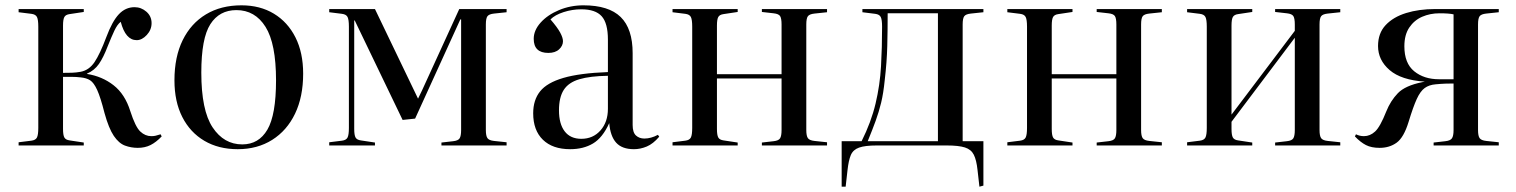

<svg xmlns="http://www.w3.org/2000/svg" viewBox="-20 -547 5701 722"><path d="M498 9Q473 9 450 0.5Q427 -8 408 -36Q389 -64 373 -122Q358 -181 345.5 -208.5Q333 -236 319 -245Q305 -254 283 -256Q267 -258 249 -258Q231 -258 217 -258V-62Q217 -39 222 -30Q227 -21 242 -19L295 -11V0H50V-12L98 -18Q114 -20 119 -30Q124 -40 124 -66V-447Q124 -473 119 -483Q114 -493 98 -495L50 -501V-513H295V-502L242 -494Q227 -492 222 -483Q217 -474 217 -451V-273Q236 -273 251 -273.5Q266 -274 283 -277Q315 -283 335.5 -313.5Q356 -344 380 -408Q402 -467 427 -493.5Q452 -520 486 -520Q511 -520 530.5 -503Q550 -486 550 -460Q550 -435 532 -415.5Q514 -396 494 -396Q452 -396 434 -465Q421 -455 410 -431.5Q399 -408 385 -373Q369 -331 352 -306.5Q335 -282 307 -270V-269Q364 -260 407 -226.5Q450 -193 470 -129Q489 -70 507.5 -52.5Q526 -35 549 -35Q558 -35 564.5 -36.5Q571 -38 584 -42L588 -34Q567 -12 546 -1.5Q525 9 498 9Z M874 14Q802 14 748.5 -17.5Q695 -49 665.5 -107Q636 -165 636 -245Q636 -333 667 -396Q698 -459 754.5 -493Q811 -527 888 -527Q958 -527 1010 -495.5Q1062 -464 1091 -406.5Q1120 -349 1120 -270Q1120 -183 1089.5 -119.5Q1059 -56 1003.5 -21Q948 14 874 14ZM891 -4Q953 -4 985.5 -59.5Q1018 -115 1018 -245Q1018 -383 978.5 -446Q939 -509 869 -509Q805 -509 771 -456Q737 -403 737 -274Q737 -132 779.5 -68Q822 -4 891 -4Z M1218 0V-12L1266 -18Q1282 -20 1287 -30Q1292 -40 1292 -66V-447Q1292 -473 1287 -483Q1282 -493 1266 -495L1218 -501V-513H1390L1552 -176L1567 -207L1707 -513H1885V-501L1838 -496Q1819 -494 1813 -486Q1807 -478 1807 -455V-58Q1807 -36 1813 -27.5Q1819 -19 1838 -17L1885 -12V0H1640V-11L1684 -16Q1703 -18 1708.5 -27Q1714 -36 1714 -58V-474H1711L1541 -101L1494 -96L1314 -470H1312V-62Q1312 -39 1317 -30Q1322 -21 1337 -19L1390 -11V0Z M2124 14Q2058 14 2021.5 -21.5Q1985 -57 1985 -121Q1985 -171 2011 -203.5Q2037 -236 2098.5 -254Q2160 -272 2266 -276V-398Q2266 -460 2242.5 -486Q2219 -512 2166 -512Q2132 -512 2099.5 -501.5Q2067 -491 2050 -474Q2076 -444 2086.5 -424.5Q2097 -405 2097 -392Q2097 -375 2082.5 -361.5Q2068 -348 2042 -348Q1987 -348 1987 -401Q1987 -433 2013 -462Q2039 -491 2082 -509Q2125 -527 2174 -527Q2269 -527 2314 -483Q2359 -439 2359 -347V-77Q2359 -49 2371.5 -37.5Q2384 -26 2403 -26Q2428 -26 2454 -40L2459 -33Q2436 -6 2412 4Q2388 14 2364 14Q2319 14 2297 -10.5Q2275 -35 2271 -84Q2246 -29 2210 -7.5Q2174 14 2124 14ZM2166 -25Q2210 -25 2238 -56.5Q2266 -88 2266 -138V-262Q2199 -261 2158.5 -249Q2118 -237 2100 -209Q2082 -181 2082 -132Q2082 -81 2103.5 -53Q2125 -25 2166 -25Z M2509 0V-12L2557 -18Q2573 -20 2578 -30Q2583 -40 2583 -66V-447Q2583 -473 2578 -483Q2573 -493 2557 -495L2509 -501V-513H2754V-502L2701 -494Q2686 -492 2681 -483Q2676 -474 2676 -451V-268H2919V-455Q2919 -478 2913.5 -486.5Q2908 -495 2889 -497L2845 -502V-513H3090V-501L3043 -496Q3024 -494 3018 -486Q3012 -478 3012 -455V-58Q3012 -36 3018 -27.5Q3024 -19 3043 -17L3090 -12V0H2845V-11L2889 -16Q2908 -18 2913.5 -27Q2919 -36 2919 -58V-252H2676V-62Q2676 -39 2681 -30Q2686 -21 2701 -19L2754 -11V0Z M3663 155 3656 93Q3652 55 3642 35Q3632 15 3608.5 7.5Q3585 0 3540 0H3277Q3233 0 3210.5 8Q3188 16 3179.5 36Q3171 56 3167 93L3160 155H3145V-16H3220Q3256 -88 3272.5 -157.5Q3289 -227 3293 -298Q3297 -369 3297 -447Q3297 -473 3292 -483Q3287 -493 3271 -495L3223 -501V-513H3678V-501L3631 -496Q3612 -494 3606 -486Q3600 -478 3600 -455V-16H3678V151ZM3243 -16H3507V-497H3318Q3318 -434 3316.5 -374Q3315 -314 3307 -246Q3302 -196 3293.5 -161Q3285 -126 3273 -93Q3261 -60 3243 -16Z M3768 0V-12L3816 -18Q3832 -20 3837 -30Q3842 -40 3842 -66V-447Q3842 -473 3837 -483Q3832 -493 3816 -495L3768 -501V-513H4013V-502L3960 -494Q3945 -492 3940 -483Q3935 -474 3935 -451V-268H4178V-455Q4178 -478 4172.5 -486.5Q4167 -495 4148 -497L4104 -502V-513H4349V-501L4302 -496Q4283 -494 4277 -486Q4271 -478 4271 -455V-58Q4271 -36 4277 -27.5Q4283 -19 4302 -17L4349 -12V0H4104V-11L4148 -16Q4167 -18 4172.5 -27Q4178 -36 4178 -58V-252H3935V-62Q3935 -39 3940 -30Q3945 -21 3960 -19L4013 -11V0Z M4444 0V-12L4492 -18Q4508 -20 4513 -30Q4518 -40 4518 -66V-447Q4518 -473 4513 -483Q4508 -493 4492 -495L4444 -501V-513H4689V-502L4636 -494Q4621 -492 4616 -483Q4611 -474 4611 -451V-116L4849 -431V-455Q4849 -478 4843.5 -486.5Q4838 -495 4819 -497L4775 -502V-513H5020V-501L4973 -496Q4954 -494 4948 -486Q4942 -478 4942 -455V-58Q4942 -36 4948 -27.5Q4954 -19 4973 -17L5020 -12V0H4775V-11L4819 -16Q4838 -18 4843.5 -27Q4849 -36 4849 -58V-405L4611 -89V-62Q4611 -39 4616 -30Q4621 -21 4636 -19L4689 -11V0Z M5168 9Q5137 9 5116.5 -1.5Q5096 -12 5075 -34L5079 -42Q5093 -35 5109 -35Q5132 -35 5151 -52.5Q5170 -70 5193 -128Q5209 -168 5236.5 -196.5Q5264 -225 5328 -238L5338 -240Q5249 -246 5205.5 -283.5Q5162 -321 5162 -374Q5162 -422 5190.5 -452.5Q5219 -483 5267.5 -498Q5316 -513 5377 -513H5616V-501L5569 -496Q5550 -494 5544 -486Q5538 -478 5538 -455V-58Q5538 -36 5544 -27.5Q5550 -19 5569 -17L5616 -12V0H5371V-11L5415 -16Q5434 -18 5440 -27Q5446 -36 5446 -58V-233Q5432 -233 5416 -232.5Q5400 -232 5379 -230Q5354 -228 5337.5 -216Q5321 -204 5307.5 -174.5Q5294 -145 5277 -89Q5259 -30 5232 -10.5Q5205 9 5168 9ZM5391 -249H5446V-493Q5438 -495 5424.5 -496Q5411 -497 5393 -497Q5358 -497 5328 -484Q5298 -471 5279.5 -443.5Q5261 -416 5261 -373Q5261 -309 5298 -279Q5335 -249 5391 -249Z"/></svg>

Font: Display Regular
Style: Regular
Weight: 400
Designer: Latin by Veronika Burian and Jose Scaglione. Greek by Irene Vlachou. Cyrillic by Vera Evstafieva.
Foundry: TypeTogether
Version: Version 3.002